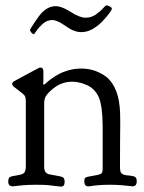

<svg xmlns="http://www.w3.org/2000/svg" viewBox="-20 -688 538 715"><path d="M298.8 -622.1Q319.3 -622.1 335.9 -633.3Q352.5 -644.5 362.8 -656.2Q373 -668 377 -668Q380.9 -668 388.7 -664.1Q396.5 -660.2 396.5 -655.3Q396.5 -649.4 377 -626Q357.4 -602.5 339.8 -589.8Q312.5 -568.4 282.2 -568.4Q255.9 -568.4 224.6 -590.8Q193.4 -613.3 174.8 -613.3Q155.3 -613.3 140.1 -600.1Q125 -586.9 116.2 -573.7Q107.4 -560.5 105.5 -560.5Q102.5 -560.5 97.2 -566.4Q91.8 -572.3 91.8 -576.2Q91.8 -579.1 109.4 -605.5Q127 -631.8 136.7 -641.6Q160.2 -665 187.5 -665Q210 -665 243.2 -643.6Q276.4 -622.1 298.8 -622.1ZM140.6 -377Q140.6 -373 143.6 -373H144.5Q145.5 -373 151.9 -378.9Q158.2 -384.8 169.9 -393.6Q181.6 -402.3 197.3 -411.1Q212.9 -419.9 235.4 -426.3Q257.8 -432.6 282.2 -432.6H284.2Q304.7 -432.6 324.7 -427.2Q344.7 -421.9 367.7 -407.7Q390.6 -393.6 406.2 -363.3Q421.9 -333 425.8 -289.1Q427.7 -272.5 427.7 -238.3Q427.7 -234.4 427.7 -219.2Q427.7 -204.1 427.2 -165Q426.8 -126 426.8 -65.4V-63.5Q426.8 -58.6 427.7 -54.2Q428.7 -49.8 429.2 -47.4Q429.7 -44.9 432.6 -42.5Q435.5 -40 437 -39.1Q438.5 -38.1 443.8 -36.6Q449.2 -35.2 451.7 -35.2Q454.1 -35.2 462.4 -34.2Q470.7 -33.2 474.6 -32.2Q489.3 -30.3 489.3 -13.7Q489.3 5.9 473.6 5.9Q470.7 5.9 460 4.4Q449.2 2.9 430.2 1.5Q411.1 0 389.6 0Q377 0 364.3 0.5Q351.6 1 342.3 2Q333 2.9 325.2 3.9Q317.4 4.9 312.5 5.9H307.6Q293.9 5.9 293.9 -13.7Q293.9 -24.4 299.8 -27.3Q305.7 -30.3 331.1 -34.2Q339.8 -36.1 345.7 -37.1Q355.5 -39.1 358.9 -43.5Q362.3 -47.9 362.3 -60.5V-215.8Q362.3 -289.1 348.6 -324.2Q334 -357.4 304.7 -370.6Q275.4 -383.8 249 -383.8Q210.9 -383.8 180.7 -360.4Q150.4 -336.9 146.5 -319.3Q144.5 -311.5 144.5 -305.7V-69.3V-66.4Q144.5 -41 167 -38.1Q210.9 -31.2 214.8 -27.3Q220.7 -22.5 220.7 -10.7Q220.7 6.8 208 6.8Q207 6.8 201.7 6.3Q196.3 5.9 187.5 4.9Q178.7 3.9 168 2.4Q157.2 1 143.1 0.5Q128.9 0 115.2 0Q101.6 0 87.9 0.5Q74.2 1 64 2Q53.7 2.9 45.9 3.9Q38.1 4.9 33.2 5.4Q28.3 5.9 27.3 5.9Q10.7 5.9 10.7 -11.7Q10.7 -25.4 17.1 -28.8Q23.4 -32.2 49.8 -36.1Q67.4 -39.1 71.8 -46.9Q76.2 -54.7 76.2 -70.3V-308.6Q76.2 -326.2 71.3 -332.5Q66.4 -338.9 31.2 -365.2Q25.4 -371.1 25.4 -375V-376Q25.4 -380.9 32.2 -385.3Q39.1 -389.6 74.2 -408.2Q101.6 -422.9 120.1 -432.6Q126 -436.5 129.9 -436.5Q141.6 -436.5 141.6 -421.9V-382.8Q141.6 -381.8 140.6 -378.9Z"/></svg>

Font: Goudy Bookletter 1911
Style: Regular
Weight: 400
Version: Version 2010.07.03